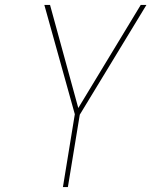

<svg xmlns="http://www.w3.org/2000/svg" viewBox="-20 -755 640 775"><path d="M234 0 282 -294 159 -735H182L296 -319L548 -735H571L302 -292L254 0Z"/></svg>

Font: Iosevka Thin Extended Oblique
Style: Regular
Weight: 100
Width: 7
Italic angle: -9°
Monospace: yes
Designer: Belleve Invis
Foundry: Belleve Invis
Version: Version 32.5.0; ttfautohint (v1.8.4)